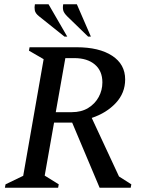

<svg xmlns="http://www.w3.org/2000/svg" viewBox="-20 -882 682 902"><path d="M3 0 6 -16 89 -56 185 -604 116 -644 119 -660H340Q446 -660 507 -620Q568 -580 568 -509Q568 -445 524 -398Q480 -351 411 -328L539 -53L597 -16L594 0H448L319 -306H234L190 -57L256 -16L253 0ZM329 -609H287L242 -355H317Q362 -355 394 -374.5Q426 -394 443.5 -426Q461 -458 461 -495Q461 -549 425.5 -579Q390 -609 329 -609ZM394 -710 296 -805Q280 -821 277 -833.5Q274 -846 277 -862H341L407 -710ZM283 -710 164 -805Q146 -819 143.5 -833.5Q141 -848 144 -862H208L296 -710Z"/></svg>

Font: Spectral SC Medium
Style: Italic
Weight: 500
Italic angle: -10°
Designer: Jean-Baptiste Levee
Foundry: Production Type
Version: Version 2.001